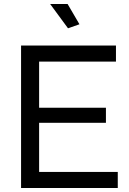

<svg xmlns="http://www.w3.org/2000/svg" viewBox="-20 -937 645 957"><path d="M230 -917H317L376 -816L319 -796ZM567 -80V0H85V-710H558V-630H175V-400H508V-325H175V-80Z"/></svg>

Font: Raleway-v4020 Medium
Style: Regular
Weight: 500
Designer: Matt McInerney, Pablo Impallari, Rodrigo Fuenzalida
Foundry: Matt McInerney, Pablo Impallari, Rodrigo Fuenzalida
Version: Version 4.020;PS 004.020;hotconv 1.0.88;makeotf.lib2.5.64775